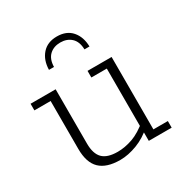

<svg xmlns="http://www.w3.org/2000/svg" viewBox="-143 -704 798 829"><g transform="rotate(-30 256.0 -289.5)"><path d="M223 10Q155 10 122 -22Q89 -54 89 -122V-361H8V-394H133V-123Q133 -73 156 -49.5Q179 -26 231 -26Q267 -26 305.5 -39.5Q344 -53 389 -91L369 -67V-361H292V-394H412V-33H484V0H370V-54L389 -58Q352 -24 307.5 -7Q263 10 223 10ZM150 -481Q151 -529 177.5 -559Q204 -589 251 -589Q299 -589 325 -559Q351 -529 352 -481H327Q326 -520 305 -539.5Q284 -559 251 -559Q218 -559 197 -539.5Q176 -520 175 -481Z"/></g></svg>

Font: Rokkitt SemiBold ExtraLight
Style: Regular
Weight: 250
Version: Version 3.103